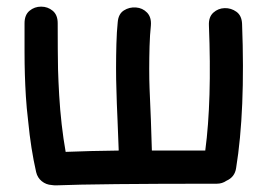

<svg xmlns="http://www.w3.org/2000/svg" viewBox="-20 -556 811 579"><path d="M148 3Q272 -2 634 -2Q650 -2 663 -11Q688 -22 692 -49Q720 -221 710 -484Q709 -509 693 -520.5Q677 -532 657.5 -531.5Q638 -531 623.5 -518Q609 -505 610 -480Q619 -252 599 -102H438Q437 -137 435 -195L431 -290Q430 -315 430 -348.5Q430 -382 431 -416.5Q432 -451 435 -479Q437 -504 423.5 -518Q410 -532 390 -533.5Q370 -535 353.5 -524.5Q337 -514 335 -489Q332 -460 331 -423Q330 -386 330 -350.5Q330 -315 331 -289Q332 -245 334.5 -192Q337 -139 338 -102Q251 -101 178 -98Q171 -137 166 -181Q161 -225 158.5 -268.5Q156 -312 155 -347Q154 -400 154 -486Q154 -511 139 -523.5Q124 -536 104 -536Q84 -536 69 -523.5Q54 -511 54 -486Q54 -438 54 -400.5Q54 -363 55 -331Q56 -299 58 -265.5Q60 -232 65 -190Q73 -107 89 -37Q93 -20 106 -9.5Q119 1 136 2Q142 3 148 3Z"/></svg>

Font: Balsamiq Sans
Style: Regular
Weight: 400
Designer: Michael Angeles
Foundry: Balsamiq SRL
Version: Version 1.020; ttfautohint (v1.8.4.7-5d5b);gftools[0.9.26]